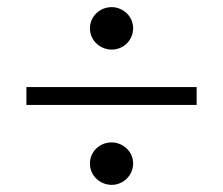

<svg xmlns="http://www.w3.org/2000/svg" viewBox="-20 -592 625 538"><path d="M293 -453C262 -453 232 -477 232 -513C232 -544 258 -572 293 -572C323 -572 353 -548 353 -513C353 -478 325 -453 293 -453ZM54 -298H531V-348H54ZM232 -134C232 -166 258 -193 293 -193C323 -193 353 -169 353 -134C353 -100 325 -74 293 -74C262 -74 232 -98 232 -134Z"/></svg>

Font: Ortica Linear
Style: Regular
Weight: 400
Designer: Benedetta Bovani
Foundry: Collletttivo
Version: Version 2.000;Glyphs 3.1.2 (3151)